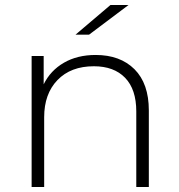

<svg xmlns="http://www.w3.org/2000/svg" viewBox="-20 -745 713 765"><path d="M573 -305V0H523V-301Q523 -389 478.5 -435Q434 -481 354 -481Q262 -481 209 -426Q156 -371 156 -278V0H106V-522H154V-409Q181 -464 234.5 -495Q288 -526 361 -526Q459 -526 516 -469Q573 -412 573 -305ZM420 -725H492L335 -607H281Z"/></svg>

Font: Goldbeck Next Light
Style: Regular
Weight: 300
Designer: Julieta Ulanovsky
Foundry: Julieta Ulanovsky
Version: Version 7.200